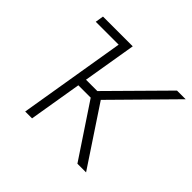

<svg xmlns="http://www.w3.org/2000/svg" viewBox="-134 -689 842 842"><g transform="rotate(45 287.5 -268.0)"><path d="M56.2 -497.1 62.5 -535.6H247.1L205.6 -287.1H275.9L521.5 -535.6H575.2L314 -270.5L493.2 0H439.5L275.9 -246.1H199.2L158.2 0H115.7L198.2 -497.1Z"/></g></svg>

Font: Inter Display Extra Light
Style: Italic
Weight: 200
Italic angle: -9.39999°
Designer: Rasmus Andersson
Foundry: rsms
Version: Version 4.000;git-4fc901f